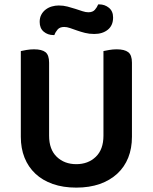

<svg xmlns="http://www.w3.org/2000/svg" viewBox="-20 -840 697 876"><path d="M328 16Q268 16 221 -0.5Q174 -17 141.5 -47.5Q109 -78 92 -120.5Q75 -163 75 -216V-607Q83 -609 100.5 -612Q118 -615 135 -615Q171 -615 187.5 -602Q204 -589 204 -554V-221Q204 -158 239 -124.5Q274 -91 328 -91Q382 -91 417 -124.5Q452 -158 452 -221V-607Q461 -609 478 -612Q495 -615 512 -615Q548 -615 565 -602Q582 -589 582 -554V-216Q582 -163 565 -120.5Q548 -78 515 -47.5Q482 -17 435 -0.5Q388 16 328 16ZM248 -815Q269 -815 288 -810Q307 -805 324 -799.5Q341 -794 356 -789Q371 -784 383 -784Q403 -784 413 -795.5Q423 -807 428 -820H433Q458 -820 477 -804.5Q496 -789 496 -760Q496 -724 472 -704.5Q448 -685 410 -685Q387 -685 367.5 -690Q348 -695 331 -701Q314 -707 299.5 -712Q285 -717 273 -717Q253 -717 243 -705.5Q233 -694 228 -680H224Q198 -680 179.5 -695.5Q161 -711 161 -740Q161 -759 168.5 -773Q176 -787 188.5 -796.5Q201 -806 216.5 -810.5Q232 -815 248 -815Z"/></svg>

Font: Baloo Bhai 2 SemiBold
Style: Regular
Weight: 600
Designer: Supriya Tembe, Noopur Datye and Ek Type
Foundry: Ek Type
Version: Version 1.640;PS 1.000;hotconv 16.6.51;makeotf.lib2.5.65220;